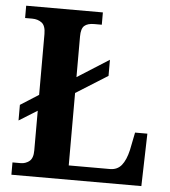

<svg xmlns="http://www.w3.org/2000/svg" viewBox="-52 -761 714 808"><g transform="rotate(5 305.5 -357.0)"><path d="M26 0V-52H61Q81 -52 97 -64.5Q113 -77 113 -110V-278L36 -230V-296L113 -345V-602Q113 -637 96.5 -649.5Q80 -662 56 -662H26V-714H350V-662H318Q290 -662 276.5 -650Q263 -638 263 -605V-433L397 -518V-450L263 -366V-60H437Q468 -60 486 -82Q504 -104 514 -147L529 -222H581L575 0Z"/></g></svg>

Font: Noto Serif Devanagari SemiCondensed
Style: Bold
Weight: 700
Width: 4
Designer: Universal Thirst, Indian Type Foundry and the Monotype Design Team
Foundry: Monotype Imaging Inc.
Version: Version 2.004; ttfautohint (v1.8.4.7-5d5b)